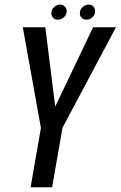

<svg xmlns="http://www.w3.org/2000/svg" viewBox="-20 -790 509 810"><path d="M109.1 0H199.8L243.7 -251L469.3 -675H372.7L213.8 -342H212.7L171.2 -675H76.2L152.6 -250.3ZM224.7 -706.9Q237.9 -706.9 249.6 -717.3Q261.3 -727.7 261.3 -742.9Q261.3 -755 253.3 -762.7Q245.4 -770.5 233.7 -770.5Q219.3 -770.5 208.1 -760Q196.8 -749.4 196.8 -734.3Q196.8 -722.4 204.2 -714.6Q211.6 -706.9 224.7 -706.9ZM344.5 -706.9Q359.1 -706.9 370.2 -717.3Q381.2 -727.7 381.2 -742.9Q381.2 -755 373.9 -762.7Q366.6 -770.5 353.3 -770.5Q340.1 -770.5 328.5 -760Q316.9 -749.4 316.9 -734.3Q316.9 -722.4 324.8 -714.6Q332.8 -706.9 344.5 -706.9Z"/></svg>

Font: Anybody Thin Condensed
Style: Italic
Weight: 100
Width: 3
Italic angle: -10°
Version: Version 1.113;gftools[0.9.25]